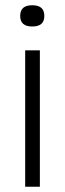

<svg xmlns="http://www.w3.org/2000/svg" viewBox="-20 -712 249 732"><path d="M76 0V-520H132V0ZM103 -611Q80 -611 68.5 -621Q57 -631 57 -651Q57 -672 68.5 -682Q80 -692 103 -692Q126 -692 137.5 -682Q149 -672 149 -651Q149 -631 137.5 -621Q126 -611 103 -611Z"/></svg>

Font: Bricolage Grotesque SemiCondensed ExtraLight
Style: Regular
Weight: 250
Width: 4
Designer: Mathieu Triay
Foundry: Atelier Triay
Version: Version 1.000;gftools[0.9.30]